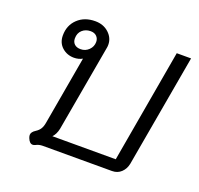

<svg xmlns="http://www.w3.org/2000/svg" viewBox="-110 -724 889 857"><g transform="rotate(20 334.0 -296.0)"><path d="M128 11Q113 11 104 -12Q101 -20 101 -26Q101 -40 120 -52Q134 -61 141 -72.5Q148 -84 151 -102L208 -427Q190 -417 168 -417Q135 -417 111.5 -438Q88 -459 88 -494Q88 -542 120 -572.5Q152 -603 203 -603Q242 -603 267.5 -579.5Q293 -556 293 -524Q293 -515 292 -511L219 -98Q213 -70 198 -55H499L593 -593H661L567 -59Q562 -33 544.5 -16.5Q527 0 501 0H173Q154 0 140 8Q134 11 128 11ZM238 -517Q238 -533 227.5 -543.5Q217 -554 199 -554Q175 -554 159 -539.5Q143 -525 143 -500Q143 -483 153.5 -473Q164 -463 183 -463Q206 -463 222 -479Q238 -495 238 -517Z"/></g></svg>

Font: Niramit Light
Style: Italic
Weight: 300
Italic angle: -10°
Designer: Katatrad Aksorn Co.,Ltd.
Foundry: Cadson Demak Co.,Ltd.
Version: Version 1.000; ttfautohint (v1.6)